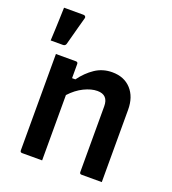

<svg xmlns="http://www.w3.org/2000/svg" viewBox="-140 -878 879 983"><g transform="rotate(20 300.0 -386.5)"><path d="M202 0H93Q82 0 82 -11V-536H191Q202 -536 202 -525V-448H220Q252 -492 293 -519.5Q334 -547 386 -547Q451 -547 489 -505.5Q527 -464 527 -394V0H417Q406 0 406 -11V-369Q406 -431 347 -431Q314 -431 275 -412Q236 -393 202 -356ZM146 -773Q153 -773 156.5 -768.5Q160 -764 158 -758Q149 -725 143 -703.5Q137 -682 131.5 -660.5Q126 -639 116 -603Q112 -592 100 -592H33Q35 -630 36 -657Q37 -684 38 -710.5Q39 -737 40 -773Z"/></g></svg>

Font: Recursive Sn Lnr St SmB
Style: Regular
Weight: 600
Version: Version 1.079;hotconv 1.0.112;makeotfexe 2.5.65598; ttfautoh